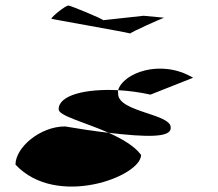

<svg xmlns="http://www.w3.org/2000/svg" viewBox="-20 -790 787 694"><path d="M36 -195C184 -36 490 -152 490 -230C466 -263 419 -289 373 -310C321 -316 267 -324 215 -333C125 -333 36 -257 36 -195ZM166 -722C166 -721 435 -674 451 -669C453 -674 566 -724 573 -726L499 -733L353 -717C351 -722 235 -770 227 -770C217 -770 164 -728 166 -722ZM192 -395C192 -371 287 -348 373 -310C509 -294 597 -292 597 -327C603 -379 407 -384 407 -451C407 -455 406 -460 407 -464C289 -470 192 -446 192 -395ZM407 -464C444 -462 483 -457 524 -448L678 -509C560 -579 424 -525 407 -464ZM451 -669C452 -669 451 -669 451 -669ZM574 -726C574 -726 573 -726 573 -726C573 -726 574 -726 574 -726Z"/></svg>

Font: Ampere
Style: SCUltExt
Weight: 400
Version: Version 1